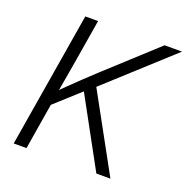

<svg xmlns="http://www.w3.org/2000/svg" viewBox="-129 -849 947 971"><g transform="rotate(20 344.0 -364.0)"><path d="M132.8 -226.1 139.6 -302.2Q171.9 -334.5 202.4 -364.5Q232.9 -394.5 263.9 -423.8Q294.9 -453.1 327.1 -482.9L594.2 -727.5H688L326.2 -397.9L320.8 -396.5ZM46.9 0 167.5 -727.5H236.3L194.3 -474.6L166 -310.5L161.1 -275.4L115.7 0ZM491.7 0 283.2 -381.8 329.6 -433.6 567.4 0Z"/></g></svg>

Font: Inter 18pt Light
Style: Italic
Weight: 300
Italic angle: -9.3988°
Designer: Rasmus Andersson
Foundry: rsms
Version: Version 4.001;git-66647c0bb